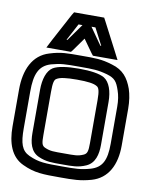

<svg xmlns="http://www.w3.org/2000/svg" viewBox="-86 -766 664 861"><g transform="rotate(10 246.5 -335.0)"><path d="M495 -321C495 -355 490 -386 482 -410C465 -457 441 -489 389 -504C338 -520 309 -519 247 -519C184 -519 155 -520 104 -504C29 -482 -2 -410 -2 -321V-153C-2 -78 19 -17 76 9C131 35 170 35 247 35C308 35 339 35 389 21C462 0 495 -66 495 -153V-321ZM445 -321V-153C445 -77 427 -42 375 -27C332 -15 308 -15 247 -15C170 -15 142 -15 96 -36C59 -53 49 -86 49 -153V-321C49 -400 66 -441 119 -457C162 -469 183 -469 247 -469C310 -469 331 -469 374 -457C411 -446 421 -433 434 -394C441 -374 445 -351 445 -321ZM353 -140C353 -103 350 -91 334 -84C309 -73 295 -74 247 -74C198 -74 184 -73 159 -84C143 -91 141 -103 141 -140V-336C141 -377 145 -392 155 -397C169 -406 197 -410 247 -410C296 -410 324 -406 338 -397C348 -392 353 -377 353 -336V-140ZM403 -140V-336C403 -385 389 -425 363 -441C341 -454 300 -460 247 -460C193 -460 152 -454 130 -441C104 -425 91 -385 91 -336V-140C91 -97 100 -56 138 -39C174 -23 200 -24 247 -24C293 -24 319 -23 355 -39C393 -56 403 -97 403 -140ZM128 -528H186H198L206 -538L248 -597L290 -538L298 -528H311H369H410L391 -565L325 -692L318 -705H303H196H181L173 -692L105 -565L86 -528H128ZM269 -655H287L327 -578H323L269 -655ZM169 -578 210 -655H228L173 -578H169Z"/></g></svg>

Font: Gamestation DisplayOutline
Style: Regular
Weight: 400
Designer: Jonas Hecksher
Foundry: Jonas Hecksher, Playtypeª, e-types AS
Version: Version 1.003